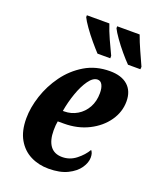

<svg xmlns="http://www.w3.org/2000/svg" viewBox="-144 -851 773 947"><g transform="rotate(20 243.0 -378.0)"><path d="M226 10Q174 10 131.5 -11.5Q89 -33 64 -76.5Q39 -120 39 -186Q39 -243 59.5 -305.5Q80 -368 119.5 -422.5Q159 -477 216.5 -511.5Q274 -546 348 -546Q409 -546 442 -516.5Q475 -487 475 -433Q475 -378 442 -330.5Q409 -283 351.5 -254Q294 -225 222 -225H190Q188 -215 187 -203.5Q186 -192 186 -177Q186 -124 207 -95.5Q228 -67 270 -67Q310 -67 342.5 -92.5Q375 -118 393 -149Q404 -137 404 -113Q404 -86 384.5 -57.5Q365 -29 325.5 -9.5Q286 10 226 10ZM203 -282Q240 -282 271 -300.5Q302 -319 320 -351.5Q338 -384 338 -427Q338 -454 329.5 -470Q321 -486 305 -486Q281 -486 259 -455Q237 -424 220.5 -377Q204 -330 196 -282ZM420 -606Q402 -624 378 -652.5Q354 -681 333.5 -710Q313 -739 305 -756V-766H423Q435 -732 453 -692Q471 -652 486 -619L485 -606ZM260 -606Q243 -624 219 -652.5Q195 -681 174.5 -710Q154 -739 146 -756V-766H264Q275 -732 293 -692Q311 -652 327 -619V-606Z"/></g></svg>

Font: Noto Serif ExtraCondensed ExtraBold
Style: Italic
Weight: 800
Width: 2
Italic angle: -12°
Designer: Monotype Design Team
Foundry: Monotype Imaging Inc.
Version: Version 2.013